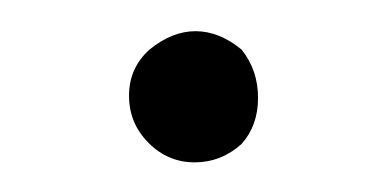

<svg xmlns="http://www.w3.org/2000/svg" viewBox="-20 -99 255 125"><path d="M106.7 6.7Q89.3 6.7 76.7 -6Q64 -18.7 64 -36.7Q64 -54.7 77.3 -66.7Q92 -78.7 107.3 -78.7Q122.7 -78.7 137.3 -66.7Q148 -53.3 148 -35.3Q148 -17.3 137.3 -5.3Q124 6.7 106.7 6.7Z"/></svg>

Font: Tenali Ramakrishna
Style: Regular
Weight: 400
Designer: Appaji Ambarisha Darbha
Foundry: Andhrapradesh Society for Knowledge Networks
Version: Version 1.0.5; ttfautohint (v1.2.25-373a) -l 7 -r 28 -G 50 -